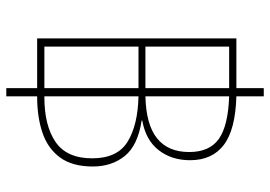

<svg xmlns="http://www.w3.org/2000/svg" viewBox="-144 -656 858 610"><g transform="rotate(90 285.0 -351.0)"><path d="M102 -40V-673H260V-760H286V-673Q392 -670 440.5 -633Q489 -596 489 -526Q489 -467 457 -426Q425 -385 363 -374V-372Q442 -360 475.5 -318.5Q509 -277 509 -217Q509 -152 480.5 -113Q452 -74 402 -57Q352 -40 287 -40H286V58H260V-40ZM128 -384H260V-650H128ZM463 -523Q463 -588 421 -617.5Q379 -647 286 -650V-384Q376 -386 419.5 -421Q463 -456 463 -523ZM128 -63H260V-362H128ZM483 -215Q483 -295 430 -327.5Q377 -360 286 -362V-63H289Q379 -63 431 -98.5Q483 -134 483 -215Z"/></g></svg>

Font: Noto Sans Thai Looped UI Thin
Style: Regular
Weight: 100
Designer: Cadson Demak Team
Foundry: Cadson Demak Co., Ltd.
Version: Version 1.000; ttfautohint (v1.8.4.7-5d5b)